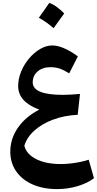

<svg xmlns="http://www.w3.org/2000/svg" viewBox="-20 -948 666 1321"><path d="M250 -193.8Q105 -247.6 105 -355.5Q105 -406.2 125.5 -455.8Q146 -505.4 180.2 -545.9Q214.4 -586.4 256.1 -610.8Q297.9 -635.3 340.3 -635.3Q376.5 -635.3 421.6 -615.7Q466.8 -596.2 515.6 -560.1L456.1 -443.4Q419.4 -466.3 390.4 -476.1Q361.3 -485.8 328.1 -485.8Q273.4 -485.8 239.3 -456.8Q205.1 -427.7 205.1 -381.3Q205.1 -295.4 412.1 -295.4Q461.9 -295.4 530.3 -301.8L514.6 -158.2Q423.3 -153.8 346.7 -125.5Q270 -97.2 217.8 -50.8Q165.5 -4.4 147.5 54.7Q161.6 112.3 228.5 146.5Q295.4 180.7 399.9 180.7Q430.2 180.7 465.1 176.8Q500 172.9 533 166Q565.9 159.2 590.3 150.9L626.5 277.8Q583 312 514.6 332.5Q446.3 353 372.6 353Q276.4 353 203.9 320.8Q131.3 288.6 91.1 230.5Q50.8 172.4 50.8 95.7Q50.8 6.8 103 -68.8Q155.3 -144.5 250 -193.8ZM319.3 -928.2Q346.7 -918 372.3 -898.9Q397.9 -879.9 421.9 -855.5Q385.3 -804.2 348.6 -753.9Q326.2 -773.9 301 -792Q275.9 -810.1 247.1 -825.7Q265.6 -852.1 283.7 -877.4Q301.8 -902.8 319.3 -928.2Z"/></svg>

Font: Pinar-DS2-FD Bold
Style: Regular
Weight: 700
Designer: Amin Abedi
Version: Version 3.000